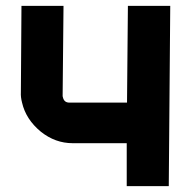

<svg xmlns="http://www.w3.org/2000/svg" viewBox="-20 -633 649 653"><path d="M554 0H411V-146H227Q168 -146 119 -185Q68 -227 55 -284Q50 -303 51 -319L53 -613H196L193 -306L194 -302Q198 -284 216 -284H412L415 -613H559Z"/></svg>

Font: Covid19
Style: Regular
Weight: 400
Designer: Peter Wiegel
Foundry: (c) CAT - Ing. Peter Wiegel.  for Rudolf Maass + Partner GmbH
Version: Version 001.000